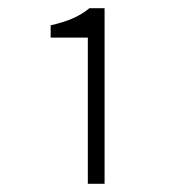

<svg xmlns="http://www.w3.org/2000/svg" viewBox="-20 -899 440 470"><path d="M195 -449V-807H104V-837Q135 -844 158 -854Q181 -864 199 -879H236V-449Z"/></svg>

Font: Noto Sans JP Thin ExtraLight
Style: Regular
Weight: 250
Version: Version 2.004-H2;hotconv 1.0.118;makeotfexe 2.5.65603